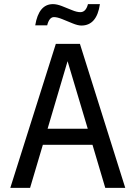

<svg xmlns="http://www.w3.org/2000/svg" viewBox="-20 -912 658 932"><path d="M491 0 429 -209H188L126 0H30L251 -699H368L588 0ZM211 -287H406L308 -615ZM407 -892H465Q450 -788 375 -788Q358 -788 332.5 -798.5Q307 -809 282.5 -819Q258 -829 242 -829Q219 -829 209 -789H151Q168 -892 237 -892Q256 -892 280.5 -882.5Q305 -873 329 -863Q353 -853 370 -853Q397 -853 407 -892Z"/></svg>

Font: Fragment Mono SC
Style: Regular
Weight: 400
Monospace: yes
Designer: Wei Huang based on Nimbus Sans by URW Studio, based on Helvetica by Max Miedinger.
Foundry: Wei Huang
Version: Version 1.012; ttfautohint (v1.8.4.7-5d5b)